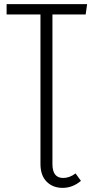

<svg xmlns="http://www.w3.org/2000/svg" viewBox="-20 -705 449 930"><path d="M286 157Q317 157 346 135L372 171Q332 205 283 205Q236 205 206 175Q176 145 176 89V-635H12V-685H402L395 -635H234V90Q234 157 286 157Z"/></svg>

Font: Fira Sans Extra Condensed Light
Style: Regular
Weight: 300
Width: 1
Designer: Carrois Corporate & Edenspiekermann AG
Foundry: Carrois Corporate GbR & Edenspiekermann AG
Version: Version 4.203